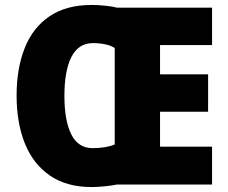

<svg xmlns="http://www.w3.org/2000/svg" viewBox="-20 -745 921 775"><path d="M350 -725Q375 -725 404.5 -722Q434 -719 453 -714H836V-563H626V-445H820V-294H626V-153H836V0H451Q433 4 403.5 7Q374 10 350 10Q248 10 180.5 -37Q113 -84 80 -167Q47 -250 47 -359Q47 -468 79.5 -550.5Q112 -633 179.5 -679Q247 -725 350 -725ZM355 -571Q297 -571 268.5 -515.5Q240 -460 240 -358Q240 -257 268 -202Q296 -147 354 -147Q380 -147 404 -151Q428 -155 443 -162V-551Q429 -561 405 -566Q381 -571 355 -571Z"/></svg>

Font: Noto Sans Lao SemiCondensed Black
Style: Regular
Weight: 900
Width: 4
Designer: Monotype Design Team
Foundry: Monotype Imaging Inc.
Version: Version 2.003; ttfautohint (v1.8.4.7-5d5b)